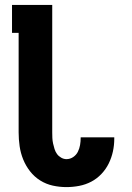

<svg xmlns="http://www.w3.org/2000/svg" viewBox="-20 -755 540 783"><path d="M251 8Q223 8 195.5 2Q168 -4 144 -19Q120 -34 102.5 -56.5Q85 -79 74.5 -105Q64 -131 60 -159Q56 -187 56 -215V-621H29V-735H193V-215Q193 -204 193.5 -192.5Q194 -181 196.5 -169.5Q199 -158 202.5 -147Q206 -136 212.5 -127Q219 -118 229.5 -112Q240 -106 251 -106Q266 -106 278.5 -114.5Q291 -123 297.5 -136Q304 -149 306.5 -163.5Q309 -178 309 -193V-195H446V-189Q446 -163 440.5 -137.5Q435 -112 423.5 -88.5Q412 -65 393.5 -45.5Q375 -26 352 -14Q329 -2 303 3Q277 8 251 8Z"/></svg>

Font: Iosevka Heavy
Style: Regular
Weight: 900
Monospace: yes
Designer: Belleve Invis
Foundry: Belleve Invis
Version: Version 32.5.0; ttfautohint (v1.8.4)